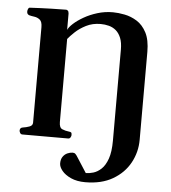

<svg xmlns="http://www.w3.org/2000/svg" viewBox="-61 -761 929 1045"><g transform="rotate(5 403.5 -238.5)"><path d="M443.4 229Q397.9 229 365.5 214.4Q333 199.7 315.9 178.7Q298.8 157.7 298.8 138.7Q298.8 116.2 308.6 102.1Q318.4 87.9 333.3 81.3Q348.1 74.7 362.3 74.7Q371.6 74.7 377.4 80.6Q383.3 86.4 390.6 98.6L442.4 179.2Q460.9 179.2 483.4 172.6Q505.9 166 526.6 146.7Q547.4 127.4 560.8 89.8Q574.2 52.2 574.2 -9.3V-507.3Q574.2 -545.4 564 -570.6Q553.7 -595.7 536.9 -610.1Q520 -624.5 498 -630.4Q476.1 -636.2 452.6 -636.2Q408.7 -636.2 373.5 -618.4Q338.4 -600.6 314.2 -577.6Q290 -554.7 277.8 -539.1V-85.4Q277.8 -54.2 294.7 -47.1Q311.5 -40 329.6 -38.1Q339.8 -37.1 343.5 -34.2Q347.2 -31.2 347.2 -20Q347.2 -14.6 343 -7.3Q338.9 0 330.6 0H80.1Q71.8 0 67.6 -7.3Q63.5 -14.6 63.5 -20Q63.5 -36.1 79.6 -38.1Q97.7 -40.5 115.2 -46.9Q132.8 -53.2 132.8 -69.3V-590.3Q132.8 -620.6 119.6 -631.3Q106.4 -642.1 89.4 -644.3Q72.3 -646.5 60.1 -649.9Q55.2 -652.3 51.8 -656.2Q48.3 -660.2 48.3 -669.4Q48.3 -675.3 51.3 -682.9Q54.2 -690.4 60.1 -690.9Q121.6 -694.3 177.2 -695.8Q232.9 -697.3 258.8 -697.3Q262.7 -697.3 267.6 -693.4Q272.5 -689.5 273.4 -677.7V-588.4Q279.8 -603.5 301.5 -623.3Q323.2 -643.1 356 -661.9Q388.7 -680.7 429 -693.1Q469.2 -705.6 513.7 -705.6Q542.5 -705.6 577.6 -698.7Q612.8 -691.9 645 -671.9Q677.2 -651.9 698 -612.3Q718.8 -572.8 718.8 -506.8V-26.4Q718.8 40.5 687 98.9Q655.3 157.2 593.8 193.1Q532.2 229 443.4 229Z"/></g></svg>

Font: Gelasio SemiBold
Style: Regular
Weight: 600
Designer: Eben Sorkin
Foundry: Eben Sorkin
Version: Version 1.008